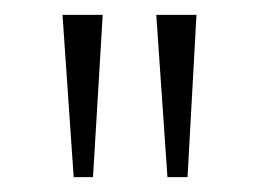

<svg xmlns="http://www.w3.org/2000/svg" viewBox="-20 -819 348 258"><path d="M190 -799 205 -581H232L244 -799ZM64 -799 79 -581H105L118 -799Z"/></svg>

Font: Noto Serif Sinhala ExtraCondensed ExtraLight
Style: Regular
Weight: 200
Width: 2
Designer: Jelle Bosma - Monotype Design Team
Foundry: Monotype Imaging Inc.
Version: Version 2.007